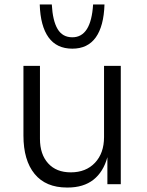

<svg xmlns="http://www.w3.org/2000/svg" viewBox="-20 -825 660 860"><path d="M85 -218V-530H159V-203Q159 -134 195.5 -93.5Q232 -53 297 -53Q365 -53 405.5 -96Q446 -139 446 -211V-530H521V0H461V-121Q443 -55 398.5 -20Q354 15 283 15H280Q185 15 135 -46Q85 -107 85 -218ZM158 -805H212Q216 -732 238 -695Q260 -658 304 -658Q388 -658 397 -805H448Q445 -708 409 -657.5Q373 -607 304 -607Q234 -607 197.5 -657.5Q161 -708 158 -805Z"/></svg>

Font: Sora-SIA Light
Style: Regular
Weight: 300
Designer: Jonathan Barnbrook, Julián Moncada
Foundry: Barnbrook Fonts
Version: Version 2.000